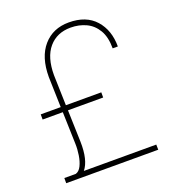

<svg xmlns="http://www.w3.org/2000/svg" viewBox="-132 -821 826 921"><g transform="rotate(-20 281.0 -360.5)"><path d="M355.5 -325.7H175.8L180.7 -164.1Q183.1 -69.3 147.9 -26.4H517.6L518.1 0H48.3V-26.4H106.9Q124.5 -31.7 135.3 -53.5Q146 -75.2 150.6 -105Q155.3 -134.8 154.3 -164.1L149.4 -325.7H46.4V-352.1H148.4L144 -507.3Q144 -608.4 192.9 -664.6Q241.7 -720.7 322.8 -720.7Q411.1 -720.7 458.3 -668Q505.4 -615.2 505.4 -531.7H479Q479 -589.4 457.8 -625.2Q436.5 -661.1 401.1 -677.7Q365.7 -694.3 322.8 -694.3Q252.4 -694.3 211.4 -646.2Q170.4 -598.1 170.4 -507.3L174.8 -352.1H355.5Z"/></g></svg>

Font: Vazirmatn RD FD Thin
Style: Regular
Weight: 100
Designer: Saber Rastikerdar
Foundry: Saber Rastikerdar
Version: Version 33.003